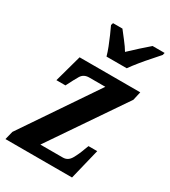

<svg xmlns="http://www.w3.org/2000/svg" viewBox="-187 -860 846 954"><g transform="rotate(30 235.5 -383.0)"><path d="M0 0 12 -48 300 -473H208Q176 -473 161.5 -448.5Q147 -424 127 -384L125 -380H73L116 -536H464L453 -487L164 -63H293Q322 -63 338 -91Q354 -119 366 -153L375 -176H425L382 0ZM230 -606Q224 -628 213.5 -655Q203 -682 191.5 -708Q180 -734 171 -753L175 -766H229Q242 -749 263.5 -721.5Q285 -694 298 -672Q321 -694 352 -722Q383 -750 402 -766H471L468 -753Q452 -734 429.5 -709Q407 -684 385 -657Q363 -630 346 -606Z"/></g></svg>

Font: Noto Serif ExtraCondensed
Style: Bold Italic
Weight: 700
Width: 2
Italic angle: -12°
Designer: Monotype Design Team
Foundry: Monotype Imaging Inc.
Version: Version 2.013; ttfautohint (v1.8.4.7-5d5b)